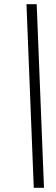

<svg xmlns="http://www.w3.org/2000/svg" viewBox="-20 -780 271 921"><path d="M107 -760H156L191 121H142Z"/></svg>

Font: Noto Serif Cond
Style: Italic
Weight: 400
Width: 3
Italic angle: -12°
Designer: Monotype Design Team
Foundry: Monotype Imaging Inc.
Version: Version 1.001